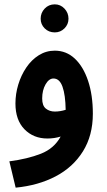

<svg xmlns="http://www.w3.org/2000/svg" viewBox="-20 -633 490 883"><path d="M52 230 23 109Q107 98 168 74Q229 50 259 -5Q230 4 198 4Q134 4 92.5 -38.5Q51 -81 51 -157Q51 -201 64 -244Q77 -287 101 -322.5Q125 -358 158.5 -379Q192 -400 232 -400Q285 -400 324 -363.5Q363 -327 385 -261.5Q407 -196 407 -110Q407 -10 361.5 63Q316 136 236 178Q156 220 52 230ZM174 -180Q174 -147 191 -133.5Q208 -120 232 -120Q257 -120 282 -128Q281 -196 267.5 -234Q254 -272 226 -272Q205 -272 189.5 -245Q174 -218 174 -180ZM232 -484Q204 -484 185.5 -502.5Q167 -521 167 -547Q167 -574 185.5 -593.5Q204 -613 232 -613Q258 -613 276.5 -593.5Q295 -574 295 -547Q295 -521 276.5 -502.5Q258 -484 232 -484Z"/></svg>

Font: Noto Sans Arabic ExtCond
Style: Bold
Weight: 700
Width: 2
Designer: Monotype Design Team, Nadine Chahine, Nizar Qandah and Khaled Hosny
Foundry: Monotype Imaging Inc.
Version: Version 2.012; ttfautohint (v1.8.4.7-5d5b)